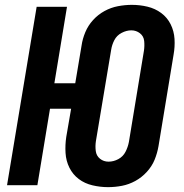

<svg xmlns="http://www.w3.org/2000/svg" viewBox="-20 -763 760 791"><path d="M425 8Q454 8 482.5 2.5Q511 -3 537.5 -17.5Q564 -32 585 -55Q606 -78 617 -105Q628 -132 633 -161L695 -537Q701 -570 699 -602.5Q697 -635 683 -663Q669 -691 644 -709.5Q619 -728 587.5 -735.5Q556 -743 523 -743Q495 -743 466 -737.5Q437 -732 410.5 -717.5Q384 -703 363.5 -680.5Q343 -658 331.5 -630.5Q320 -603 316 -575L290 -420H204L256 -735H131L9 0H134L186 -315H273L253 -199Q248 -166 250 -133Q252 -100 266 -72Q280 -44 304.5 -25.5Q329 -7 361 0.5Q393 8 425 8ZM427 -97Q407 -97 392 -109Q377 -121 374.5 -141Q372 -161 375 -181L438 -558Q441 -578 451 -597.5Q461 -617 481 -627.5Q501 -638 521 -638Q541 -638 556.5 -626Q572 -614 574 -594Q576 -574 573 -554L511 -178Q507 -157 497 -137.5Q487 -118 467.5 -107.5Q448 -97 427 -97Z"/></svg>

Font: Iosevka Sparkle Oblique
Style: Bold
Weight: 700
Italic angle: -9°
Designer: Belleve Invis
Foundry: Belleve Invis
Version: Version 4.5.0; ttfautohint (v1.8.3)